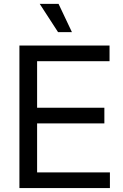

<svg xmlns="http://www.w3.org/2000/svg" viewBox="-20 -960 629 980"><path d="M79.1 0V-727.5H539.1V-647.5H169.4V-410.2H512.7V-330.1H169.4V-80.1H541V0ZM276.4 -795.9 182.6 -940.4H278.8L347.2 -795.9Z"/></svg>

Font: Inter 24pt
Style: Regular
Weight: 400
Designer: Rasmus Andersson
Foundry: rsms
Version: Version 4.001;git-66647c0bb